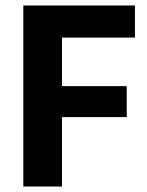

<svg xmlns="http://www.w3.org/2000/svg" viewBox="-20 -680 535 700"><path d="M65 0V-660H206V0ZM130 -253V-366H442V-253ZM130 -543V-660H472V-543Z"/></svg>

Font: Bricolage Grotesque SemiCondensed
Style: Bold
Weight: 700
Width: 4
Designer: Mathieu Triay
Foundry: Atelier Triay
Version: Version 1.001;gftools[0.9.33.dev8+g029e19f]